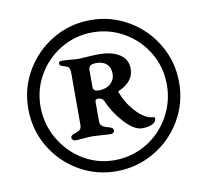

<svg xmlns="http://www.w3.org/2000/svg" viewBox="-71 -712 822 771"><g transform="rotate(-10 339.5 -327.0)"><path d="M38 -327Q38 -411 79.5 -481.5Q121 -552 191.5 -593.5Q262 -635 345 -635Q429 -635 499.5 -593.5Q570 -552 611.5 -481.5Q653 -411 653 -327Q653 -243 611.5 -172.5Q570 -102 499 -60.5Q428 -19 344 -19Q261 -19 190.5 -60.5Q120 -102 79 -172.5Q38 -243 38 -327ZM603 -327Q603 -397 568.5 -456Q534 -515 474.5 -550Q415 -585 345 -585Q275 -585 216 -550Q157 -515 122.5 -456Q88 -397 88 -327Q88 -257 122.5 -196.5Q157 -136 215.5 -100Q274 -64 344 -64Q415 -64 474.5 -99.5Q534 -135 568.5 -195.5Q603 -256 603 -327ZM344 -306Q338 -319 319 -319Q315 -319 312 -316Q309 -313 309 -309V-229Q309 -215 318 -208.5Q327 -202 347 -197Q362 -193 362 -182Q362 -178 358 -174Q354 -170 349 -170Q335 -170 309 -172Q283 -174 272 -174Q260 -174 238 -172Q214 -170 201 -170Q197 -170 192.5 -174Q188 -178 188 -182Q188 -193 203 -197Q220 -202 226.5 -208Q233 -214 233 -229V-434Q233 -455 228.5 -461Q224 -467 206 -472Q191 -475 191 -485Q191 -489 195 -492Q199 -495 206 -494Q219 -494 241 -492Q259 -490 270 -490Q282 -490 306 -492Q334 -494 356 -494Q408 -494 439.5 -473.5Q471 -453 471 -415Q471 -362 409 -335Q406 -334 406 -332Q406 -330 407 -328Q408 -326 409 -324Q422 -291 443 -264Q464 -237 485.5 -222.5Q507 -208 521 -208Q533 -208 533 -201Q533 -187 517 -179Q501 -171 475 -171Q443 -171 404 -213.5Q365 -256 344 -306ZM396 -407Q396 -433 381 -447Q366 -461 339 -461Q321 -461 314 -455Q307 -449 307 -438V-369Q307 -351 330 -351Q360 -351 378 -367Q396 -383 396 -407Z"/></g></svg>

Font: EB Garamond SemiBold
Style: Regular
Weight: 600
Designer: Georg Duffner and Octavio Pardo
Foundry: Georg Duffner
Version: Version 1.000